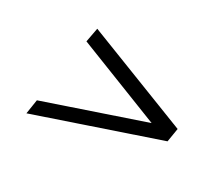

<svg xmlns="http://www.w3.org/2000/svg" viewBox="-77 -529 642 585"><g transform="rotate(30 243.5 -236.5)"><path d="M407.2 -235.8 110.8 -352.1 120.1 -401.9 484.9 -259.8 477.1 -211.9 62 -70.8 69.8 -121.1Z"/></g></svg>

Font: Linux Libertine
Style: Italic
Weight: 400
Italic angle: -12°
Designer: Philipp H. Poll
Foundry: Philipp H. Poll
Version: Version 5.1.6 ; ttfautohint (v0.9)